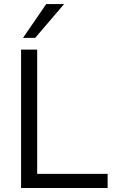

<svg xmlns="http://www.w3.org/2000/svg" viewBox="-20 -939 572 959"><path d="M85.3 0H517.6V-70.6H165.7V-691.2H85.3ZM95.1 -750H155.9L300 -918.6H210.8Z"/></svg>

Font: LL Pando Sans
Style: Regular
Weight: 400
Designer: Joshua Smith
Foundry: Joshua Smith
Version: Version 1.000;Glyphs 3.2.1 (3258)